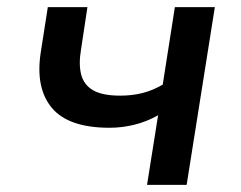

<svg xmlns="http://www.w3.org/2000/svg" viewBox="-20 -518 675 538"><path d="M392 0 423 -195Q391 -177 356.5 -168.5Q322 -160 287 -160Q172 -160 125.5 -215.5Q79 -271 94 -370L114 -498H225L207 -379Q200 -338 207.5 -309Q215 -280 241 -265Q267 -250 317 -250Q351 -250 380 -257.5Q409 -265 436 -281L470 -498H582L503 0Z"/></svg>

Font: Nunito Sans 7pt SemiBold
Style: Italic
Weight: 600
Italic angle: -9°
Designer: Vernon Adams
Foundry: Vernon Adams
Version: Version 3.101;gftools[0.9.27]